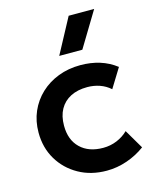

<svg xmlns="http://www.w3.org/2000/svg" viewBox="-116 -841 754 935"><g transform="rotate(-15 261.0 -373.5)"><path d="M306 15Q226.5 15 164.8 -19.8Q103 -54.5 67.5 -114.2Q32 -174 32 -250Q32 -307.5 53 -355.8Q74 -404 112 -439.8Q150 -475.5 201.2 -495.2Q252.5 -515 313 -515Q365.5 -515 410.5 -501Q455.5 -487 493 -458L433.5 -361.5Q410 -382.5 380.2 -392.8Q350.5 -403 318 -403Q269 -403 233.8 -385Q198.5 -367 179.5 -333Q160.5 -299 160.5 -250.5Q160.5 -178.5 202.8 -137.8Q245 -97 318 -97Q354.5 -97 387 -110.5Q419.5 -124 443.5 -147.5L500.5 -50.5Q459.5 -20 409 -2.5Q358.5 15 306 15ZM226 -585 321 -762H449.5L342.5 -585Z"/></g></svg>

Font: Geologica EX Med
Style: Regular
Weight: 500
Designer: Sindre Bremnes, Frode Helland
Foundry: Monokrom Skriftforlag AS
Version: Version 1.010;gftools[0.9.28]